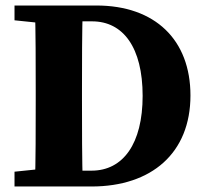

<svg xmlns="http://www.w3.org/2000/svg" viewBox="-20 -677 745 697"><path d="M32.7 0H193.7V-68.7H177.9L32.7 -53.7V0ZM106.7 0H280.6C277.6 -103 277.6 -207 277.6 -314.1V-347C277.6 -452 277.6 -556 280.6 -657H106.7C109.7 -554 109.7 -450 109.7 -347V-313.3C109.7 -205 109.7 -101 106.7 0ZM193.7 0H312.1C530.6 0 671.4 -121.6 671.4 -330.4C671.4 -532.5 543 -657 329.9 -657H193.7V-599.5H314.3C427 -599.5 497.8 -505 497.8 -328.9C497.8 -155.6 427 -57.5 312.6 -57.5H193.7V0ZM32.7 -603.3 177.9 -588.3H193.7V-657H32.7V-603.3Z"/></svg>

Font: Source Serif Variable
Style: Regular
Weight: 389
Designer: Frank Grießhammer
Foundry: Adobe Systems Incorporated
Version: Version 3.001;hotconv 1.0.111;makeotfexe 2.5.65597